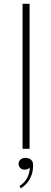

<svg xmlns="http://www.w3.org/2000/svg" viewBox="-20 -802 276 1035"><path d="M139.5 -781.5V0H101.5V-781.5ZM113.5 112.5Q99.5 112.5 89.8 103.8Q80 95 80 81Q80 67 90.8 58Q101.5 49 118 49Q128.5 49 137.8 53Q147 57 152.8 65.5Q158.5 74 158.5 89Q158.5 119.5 149.2 143.8Q140 168 125 185.2Q110 202.5 92 213.5L85 200Q98.5 193 111.2 178.8Q124 164.5 132.2 144.2Q140.5 124 140.5 101Q138.5 105 130.5 108.8Q122.5 112.5 113.5 112.5Z"/></svg>

Font: Epilogue ExtraLight
Style: Regular
Weight: 250
Designer: Tyler Finck
Foundry: Etcetera Type Co
Version: Version 2.112